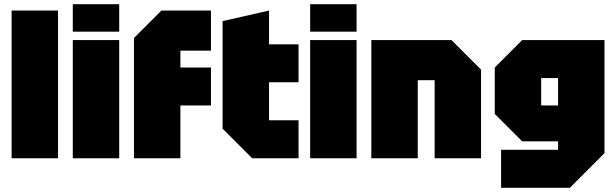

<svg xmlns="http://www.w3.org/2000/svg" viewBox="-20 -750 2920 910"><path d="M35 0V-700H255V0Z M325 0V-560H545V0ZM325 -600V-730H545V-600Z M615 0V-570L745 -700H980V-510H835V-430H980V-250H835V0Z M1035 -650 1255 -700V-540H1395V-360H1255V-180H1395V0H1175L1035 -140Z M1450 0V-560H1670V0ZM1450 -600V-730H1670V-600Z M1740 0V-560H2120L2260 -420V0H2040V-370H1960V0Z M2355 140V-40H2625V-80H2455L2325 -210V-430L2455 -560H2845V-24L2681 140ZM2545 -380V-250H2625V-380Z"/></svg>

Font: Tektur SemiCondensed Black
Style: Regular
Weight: 900
Width: 4
Designer: Adam Jagosz
Foundry: Adam Jagosz
Version: Version 1.005;gftools[0.9.30]